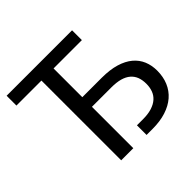

<svg xmlns="http://www.w3.org/2000/svg" viewBox="-173 -901 1086 1086"><g transform="rotate(-45 370.0 -358.0)"><path d="M465 -408Q530.5 -408 578 -393.8Q625.5 -379.5 656.2 -353.8Q687 -328 701.8 -292.5Q716.5 -257 716.5 -215Q716.5 -165.5 699.8 -125.8Q683 -86 650.8 -58Q618.5 -30 571.5 -15Q524.5 0 464.5 0H416.5V-77H464.5Q506 -77 535.8 -86.5Q565.5 -96 584.2 -112.8Q603 -129.5 611.8 -153.2Q620.5 -177 620.5 -205.5Q620.5 -235.5 611.8 -258.8Q603 -282 584.2 -298.2Q565.5 -314.5 536 -322.8Q506.5 -331 465 -331H310.5V0H213.5V-638H13.5V-716.5H537V-638H310.5V-408Z"/></g></svg>

Font: Lato 2
Style: Regular
Weight: 400
Designer: Lukasz Dziedzic with Adam Twardoch and Botio Nikoltchev
Foundry: tyPoland Lukasz Dziedzic
Version: Version 2.015; 2015-08-06; http://www.latofonts.com/